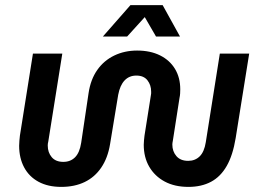

<svg xmlns="http://www.w3.org/2000/svg" viewBox="-20 -720 1025 752"><path d="M220 12Q168 12 131 -8Q94 -28 74.5 -64.5Q55 -101 55 -149Q55 -159 56 -169Q57 -179 58 -189L109 -510H224L169 -165Q167 -158 167 -150Q167 -123 182.5 -104.5Q198 -86 228 -86Q256 -86 274 -104Q292 -122 298 -161L327 -356Q335 -409 361 -446Q387 -483 427.5 -502.5Q468 -522 517 -522Q569 -522 607 -503Q645 -484 665.5 -450Q686 -416 686 -370Q686 -363 685.5 -354Q685 -345 683 -336L657 -169Q656 -164 655.5 -160.5Q655 -157 655 -154Q655 -127 671 -108.5Q687 -90 717 -90Q744 -90 762 -107.5Q780 -125 786 -163L841 -510H956L903 -179Q892 -112 868 -70Q844 -28 806.5 -8Q769 12 718 12Q664 12 625 -9Q586 -30 564.5 -67Q543 -104 543 -153Q543 -161 544 -170.5Q545 -180 546 -189L571 -347Q572 -350 572 -354Q572 -358 572 -361Q572 -387 557.5 -405.5Q543 -424 514 -424Q486 -424 468 -405Q450 -386 443 -349L411 -155Q402 -101 376.5 -63.5Q351 -26 311.5 -7Q272 12 220 12ZM383 -577 491 -700H617L685 -577H591L547 -653L478 -577Z"/></svg>

Font: MuseoModerno Medium
Style: Italic
Weight: 500
Italic angle: -9°
Designer: Pablo Cosgaya, Héctor Gatti, Marcela Romero, and the Authors of The MuseoModerno Project.
Foundry: Omnibus-Type Team
Version: Version 1.003